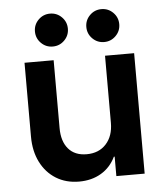

<svg xmlns="http://www.w3.org/2000/svg" viewBox="-51 -739 687 794"><g transform="rotate(-5 292.5 -342.0)"><path d="M245.8 9.2Q191.7 9.2 150.4 -16.2Q109.2 -41.7 86.2 -87.5Q63.3 -133.3 63.3 -193.3V-500H184.2V-218.3Q184.2 -163.3 210.8 -132.1Q237.5 -100.8 286.7 -100.8Q337.5 -100.8 367.5 -133.8Q397.5 -166.7 397.5 -221.7V-500H518.3V0H400.8V-80.8H397.5Q376.7 -37.5 337.5 -14.2Q298.3 9.2 245.8 9.2ZM399.2 -556.7Q370.8 -556.7 350.8 -576.7Q330.8 -596.7 330.8 -625Q330.8 -653.3 350.8 -673.3Q370.8 -693.3 399.2 -693.3Q427.5 -693.3 447.5 -673.3Q467.5 -653.3 467.5 -625Q467.5 -596.7 447.5 -576.7Q427.5 -556.7 399.2 -556.7ZM185.8 -556.7Q157.5 -556.7 137.5 -576.7Q117.5 -596.7 117.5 -625Q117.5 -653.3 137.5 -673.3Q157.5 -693.3 185.8 -693.3Q214.2 -693.3 234.2 -673.3Q254.2 -653.3 254.2 -625Q254.2 -596.7 234.2 -576.7Q214.2 -556.7 185.8 -556.7Z"/></g></svg>

Font: Funnel Sans SemiBold
Style: Regular
Weight: 600
Designer: NORD ID, Kristian Moeller
Foundry: Dicotype
Version: Version 1.000